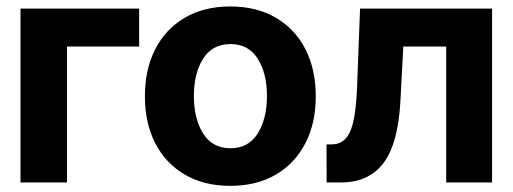

<svg xmlns="http://www.w3.org/2000/svg" viewBox="-20 -573 1610 603"><path d="M417 -545.9V-426.8H190.4V0H44.4V-545.9Z M703.1 10.7Q620.6 10.7 560.3 -24.7Q500 -60.1 467.5 -123.3Q435.1 -186.5 435.1 -270.5Q435.1 -355 467.5 -418.5Q500 -481.9 560.3 -517.3Q620.6 -552.7 703.1 -552.7Q786.1 -552.7 846.4 -517.3Q906.7 -481.9 939.2 -418.5Q971.7 -355 971.7 -270.5Q971.7 -186.5 939.2 -123.3Q906.7 -60.1 846.4 -24.7Q786.1 10.7 703.1 10.7ZM704.1 -107.4Q760.3 -107.4 789.3 -153.8Q818.4 -200.2 818.4 -271.5Q818.4 -342.8 789.3 -388.7Q760.3 -434.6 704.1 -434.6Q647 -434.6 617.9 -388.7Q588.9 -342.8 588.9 -271.5Q588.9 -200.2 617.9 -153.8Q647 -107.4 704.1 -107.4Z M1005.9 0 1005.4 -119.6H1023.4Q1062 -120.1 1079.8 -160.2Q1097.7 -200.2 1101.6 -303.7L1110.8 -545.9H1525.4V0H1381.3V-426.8H1246.6L1237.8 -259.8Q1231 -122.6 1184.6 -61.3Q1138.2 0 1051.3 0Z"/></svg>

Font: Inter Tight
Style: Bold
Weight: 700
Designer: Rasmus Andersson
Foundry: rsms
Version: Version 3.004; ttfautohint (v1.8.4.7-5d5b)